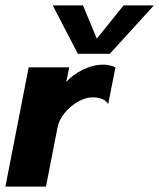

<svg xmlns="http://www.w3.org/2000/svg" viewBox="-26 -690 589 710"><path d="M80 -441H230L219 -387Q243 -414 281 -432.5Q319 -451 358 -451Q368 -451 380.5 -448Q393 -445 401 -441L374 -305Q359 -330 317 -330Q290 -330 261.5 -313.5Q233 -297 212.5 -271.5Q192 -246 187 -220L144 0H-6ZM169 -670H281L332 -547L431 -670H543L380 -491H262Z"/></svg>

Font: Teachers
Style: Bold Italic
Weight: 700
Designer: Alfredo Marco Pradil & Chank Diesel
Version: Version 0.009